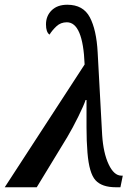

<svg xmlns="http://www.w3.org/2000/svg" viewBox="-42 -790 572 810"><path d="M-22 0H113L242 -212Q264 -249 288 -297.5Q312 -346 319 -368H323Q323 -310 323 -252Q323 -194 327 -146Q334 -59 361 -29.5Q388 0 447 0H466L476 -49H470Q439 -49 416.5 -96.5Q394 -144 389 -220L370 -569Q365 -664 337 -717Q309 -770 242 -770Q200 -770 176 -746.5Q152 -723 152 -687Q152 -654 167 -644Q178 -662 196 -679Q214 -696 240 -696Q308 -696 315 -518Z"/></svg>

Font: Noto Serif SemiCondensed Semi
Style: Italic
Weight: 600
Width: 4
Italic angle: -12°
Designer: Monotype Design Team
Foundry: Monotype Imaging Inc.
Version: Version 1.901